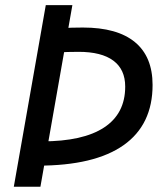

<svg xmlns="http://www.w3.org/2000/svg" viewBox="-20 -713 626 733"><path d="M32.7 0 154.8 -693.4H256.3L134.3 0ZM69.8 -80.6 85.9 -173.3H140.6Q296.9 -173.3 377.4 -226.3Q458 -279.3 458 -382.3Q458 -447.8 412.8 -481.4Q367.7 -515.1 280.3 -515.1Q190.9 -515.1 134.8 -505.4L150.9 -598.1Q207 -607.9 296.4 -607.9Q427.7 -607.9 495.1 -552.2Q562.5 -496.6 562.5 -388.7Q562.5 -236.8 451.7 -158.7Q340.8 -80.6 124.5 -80.6Z"/></svg>

Font: Cascadia Code PL
Style: Italic
Weight: 400
Italic angle: -10°
Monospace: yes
Designer: Aaron Bell
Foundry: Saja Typeworks
Version: Version 2404.023